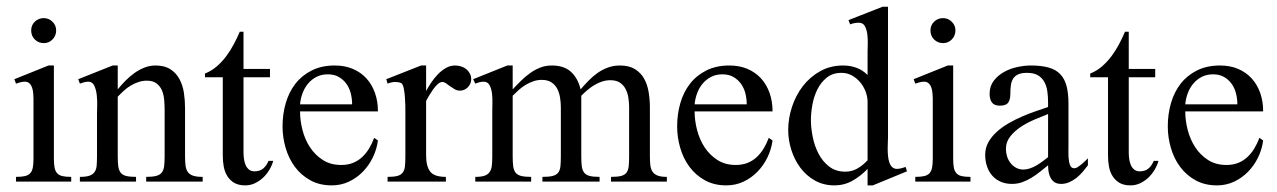

<svg xmlns="http://www.w3.org/2000/svg" viewBox="-20 -543 3818 574"><path d="M147.9 -452.1Q147.9 -436.5 137.2 -425.3Q126.5 -414.1 110.8 -414.1Q95.2 -414.1 84.2 -424.8Q73.2 -435.5 73.2 -452.1Q73.2 -467.8 84.2 -478.3Q95.2 -488.8 110.8 -488.8Q126 -488.8 137 -478Q147.9 -467.3 147.9 -452.1ZM27.8 0V-14.2Q44.4 -14.2 54.7 -16.6Q64.9 -19 70.6 -25.4Q76.2 -31.7 78.1 -42.2Q80.1 -52.7 80.1 -68.8V-249Q80.1 -255.4 79.3 -263.9Q78.6 -272.5 76.2 -280.3Q73.7 -288.1 68.4 -293.5Q63 -298.8 54.2 -298.8Q47.9 -298.8 41.3 -297.1Q34.7 -295.4 27.8 -293L22.9 -306.2L125 -347.2H141.1V-68.8Q141.1 -52.7 143.1 -42.2Q145 -31.7 150.6 -25.4Q156.2 -19 166.3 -16.6Q176.3 -14.2 192.9 -14.2V0Z M417 0V-14.2Q436 -14.2 447 -17.1Q458 -20 463.6 -27.1Q469.2 -34.2 470.7 -46.1Q472.2 -58.1 472.2 -76.2V-213.9Q472.2 -228 470.9 -243.7Q469.7 -259.3 464.4 -272.2Q459 -285.2 448.2 -293.5Q437.5 -301.8 418.9 -301.8Q405.8 -301.8 393.6 -297.6Q381.3 -293.5 370.4 -286.9Q359.4 -280.3 349.9 -271.5Q340.3 -262.7 332 -253.9V-76.2Q332 -58.6 333.5 -46.6Q335 -34.7 340.3 -27.3Q345.7 -20 356.7 -17.1Q367.7 -14.2 386.7 -14.2V0H218.8V-14.2Q237.3 -14.2 247.6 -17.8Q257.8 -21.5 262.9 -29.1Q268.1 -36.6 269 -48.3Q270 -60.1 270 -76.2V-202.1Q270 -210 270.5 -226.1Q271 -242.2 269.3 -258.3Q267.6 -274.4 262 -286.6Q256.3 -298.8 244.1 -298.8Q237.8 -298.8 231.4 -297.1Q225.1 -295.4 218.8 -293L213.9 -306.2L316.9 -347.2H332V-275.9Q342.3 -288.6 354.7 -301.3Q367.2 -314 381.3 -324.2Q395.5 -334.5 411.6 -340.8Q427.7 -347.2 444.8 -347.2Q472.2 -347.2 489.5 -335.9Q506.8 -324.7 516.6 -306.4Q526.4 -288.1 529.8 -265.6Q533.2 -243.2 533.2 -220.2V-76.2Q533.2 -60.1 534.7 -48.3Q536.1 -36.6 541.3 -29.1Q546.4 -21.5 557.1 -17.8Q567.9 -14.2 585.9 -14.2V0Z M796.9 -62Q793 -48.3 785.2 -35.2Q777.3 -22 766.4 -11.7Q755.4 -1.5 741.9 4.9Q728.5 11.2 712.9 11.2Q693.4 11.2 680.4 3.7Q667.5 -3.9 659.7 -16.4Q651.9 -28.8 648.9 -44.9Q646 -61 646 -78.1V-312H592.8V-323.2Q611.8 -330.6 627.7 -344.2Q643.6 -357.9 656.5 -375.2Q669.4 -392.6 679.4 -411.6Q689.5 -430.7 696.8 -448.2H708V-336.9H787.1V-312H708V-86.9Q708 -78.6 709.2 -68.8Q710.4 -59.1 713.9 -50.5Q717.3 -42 723.9 -36.4Q730.5 -30.8 740.7 -30.8Q757.3 -30.8 767.1 -39.3Q776.9 -47.9 782.7 -62Z M1109.9 -123Q1106.4 -96.7 1094.7 -72.5Q1083 -48.3 1064.9 -29.8Q1046.9 -11.2 1023.2 0Q999.5 11.2 971.7 11.2Q935.5 11.2 908 -3.9Q880.4 -19 861.8 -43.9Q843.3 -68.8 834 -100.6Q824.7 -132.3 824.7 -165Q824.7 -201.7 834.2 -234.6Q843.8 -267.6 863 -292.5Q882.3 -317.4 911.9 -332.3Q941.4 -347.2 981 -347.2Q1011.2 -347.2 1035.2 -336.9Q1059.1 -326.7 1075.7 -308.3Q1092.3 -290 1101.1 -264.9Q1109.9 -239.7 1109.9 -210H877Q877 -182.6 884.3 -154.3Q891.6 -126 906.7 -102.8Q921.9 -79.6 945.1 -64.7Q968.3 -49.8 1000 -49.8Q1019.5 -49.8 1034.9 -55.9Q1050.3 -62 1062.3 -73Q1074.2 -84 1083.3 -98.9Q1092.3 -113.8 1098.6 -130.9ZM1032.7 -231Q1032.7 -248 1028.6 -264.2Q1024.4 -280.3 1015.4 -292.7Q1006.3 -305.2 992.7 -313Q979 -320.8 960 -320.8Q940.9 -320.8 926.3 -313.2Q911.6 -305.7 901.1 -293.2Q890.6 -280.8 884.5 -264.4Q878.4 -248 877 -231Z M1388.7 -306.2Q1388.7 -292.5 1378.7 -282.2Q1368.7 -272 1355 -272Q1346.7 -272 1339.6 -276.1Q1332.5 -280.3 1325.9 -284.9Q1319.3 -289.6 1313.7 -293.7Q1308.1 -297.9 1302.7 -297.9Q1295.4 -297.9 1287.8 -290.8Q1280.3 -283.7 1273.7 -274.2Q1267.1 -264.6 1261.7 -255.4Q1256.3 -246.1 1253.9 -241.2V-78.1Q1253.9 -45.9 1266.1 -30Q1278.3 -14.2 1313 -14.2V0H1138.7V-14.2Q1157.7 -14.2 1168.2 -17.1Q1178.7 -20 1184.1 -27.3Q1189.5 -34.7 1190.7 -46.6Q1191.9 -58.6 1191.9 -76.2V-211.9Q1191.9 -217.8 1191.7 -229.5Q1191.4 -241.2 1190.4 -253.9Q1189.5 -266.6 1187.3 -277.8Q1185.1 -289.1 1180.7 -293.9Q1172.9 -297.9 1161.6 -297.9Q1150.9 -297.9 1138.7 -293L1134.8 -306.2L1238.8 -347.2H1253.9V-271Q1260.3 -282.7 1269 -295.9Q1277.8 -309.1 1288.8 -320.6Q1299.8 -332 1312.7 -339.6Q1325.7 -347.2 1340.8 -347.2Q1349.6 -347.2 1358.4 -344.5Q1367.2 -341.8 1373.8 -336.4Q1380.4 -331.1 1384.5 -323.5Q1388.7 -315.9 1388.7 -306.2Z M1806.6 0V-14.2Q1826.2 -14.2 1837.2 -17.1Q1848.1 -20 1853.3 -27.3Q1858.4 -34.7 1859.6 -46.6Q1860.8 -58.6 1860.8 -76.2V-222.2Q1860.8 -236.3 1858.6 -250.7Q1856.4 -265.1 1850.3 -276.9Q1844.2 -288.6 1833.3 -295.9Q1822.3 -303.2 1804.7 -303.2Q1792 -303.2 1780 -299.3Q1768.1 -295.4 1757.1 -288.8Q1746.1 -282.2 1736.3 -273.9Q1726.6 -265.6 1717.8 -256.8V-76.2Q1717.8 -58.6 1719.2 -46.6Q1720.7 -34.7 1726.1 -27.3Q1731.4 -20 1742.4 -17.1Q1753.4 -14.2 1772.5 -14.2V0H1601.6V-14.2Q1621.6 -14.2 1632.6 -17.1Q1643.6 -20 1648.9 -27.1Q1654.3 -34.2 1655.5 -46.1Q1656.7 -58.1 1656.7 -76.2V-222.2Q1656.7 -236.8 1654.3 -251.5Q1651.9 -266.1 1645.8 -277.8Q1639.6 -289.6 1628.4 -296.9Q1617.2 -304.2 1599.6 -304.2Q1586.4 -304.2 1574.5 -300Q1562.5 -295.9 1551.5 -289.3Q1540.5 -282.7 1531 -274.2Q1521.5 -265.6 1512.7 -256.8V-76.2Q1512.7 -58.6 1514.2 -46.6Q1515.6 -34.7 1521 -27.3Q1526.4 -20 1537.6 -17.1Q1548.8 -14.2 1567.9 -14.2V0H1400.9V-14.2Q1418.9 -14.2 1429 -17.8Q1439 -21.5 1444.1 -29.1Q1449.2 -36.6 1450.4 -48.3Q1451.7 -60.1 1451.7 -76.2V-212.9Q1451.7 -220.2 1452.1 -234.6Q1452.6 -249 1450.9 -263.4Q1449.2 -277.8 1443.6 -288.3Q1438 -298.8 1425.8 -298.8Q1419.4 -298.8 1413.1 -297.1Q1406.7 -295.4 1400.9 -293L1394.5 -306.2L1496.6 -347.2H1512.7V-275.9Q1524.4 -288.6 1537.4 -301.3Q1550.3 -314 1564.5 -324.2Q1578.6 -334.5 1594.7 -340.8Q1610.8 -347.2 1629.9 -347.2Q1666 -347.2 1686.8 -328.4Q1707.5 -309.6 1715.8 -275.9Q1727.5 -289.6 1740 -302.2Q1752.4 -314.9 1766.6 -325Q1780.8 -335 1797.4 -341.1Q1814 -347.2 1833.5 -347.2Q1860.8 -347.2 1878.4 -336.2Q1896 -325.2 1905.8 -307.6Q1915.5 -290 1919.2 -267.6Q1922.9 -245.1 1922.9 -222.2V-76.2Q1922.9 -60.5 1924.3 -48.8Q1925.8 -37.1 1930.9 -29.5Q1936 -22 1946 -18.1Q1956.1 -14.2 1973.6 -14.2V0Z M2289.6 -123Q2286.1 -96.7 2274.4 -72.5Q2262.7 -48.3 2244.6 -29.8Q2226.6 -11.2 2202.9 0Q2179.2 11.2 2151.4 11.2Q2115.2 11.2 2087.6 -3.9Q2060.1 -19 2041.5 -43.9Q2022.9 -68.8 2013.7 -100.6Q2004.4 -132.3 2004.4 -165Q2004.4 -201.7 2013.9 -234.6Q2023.4 -267.6 2042.7 -292.5Q2062 -317.4 2091.6 -332.3Q2121.1 -347.2 2160.6 -347.2Q2190.9 -347.2 2214.8 -336.9Q2238.8 -326.7 2255.4 -308.3Q2272 -290 2280.8 -264.9Q2289.6 -239.7 2289.6 -210H2056.6Q2056.6 -182.6 2064 -154.3Q2071.3 -126 2086.4 -102.8Q2101.6 -79.6 2124.8 -64.7Q2147.9 -49.8 2179.7 -49.8Q2199.2 -49.8 2214.6 -55.9Q2230 -62 2241.9 -73Q2253.9 -84 2262.9 -98.9Q2272 -113.8 2278.3 -130.9ZM2212.4 -231Q2212.4 -248 2208.3 -264.2Q2204.1 -280.3 2195.1 -292.7Q2186 -305.2 2172.4 -313Q2158.7 -320.8 2139.6 -320.8Q2120.6 -320.8 2106 -313.2Q2091.3 -305.7 2080.8 -293.2Q2070.3 -280.8 2064.2 -264.4Q2058.1 -248 2056.6 -231Z M2589.4 11.2H2573.7V-38.1Q2553.2 -16.6 2528.6 -2.7Q2503.9 11.2 2474.6 11.2Q2441.9 11.2 2416 -3.4Q2390.1 -18.1 2372.6 -41.7Q2355 -65.4 2345.7 -95Q2336.4 -124.5 2336.4 -153.8Q2336.4 -189 2347.7 -223.4Q2358.9 -257.8 2380.1 -285.4Q2401.4 -313 2431.9 -330.1Q2462.4 -347.2 2500.5 -347.2Q2521 -347.2 2539.8 -340.6Q2558.6 -334 2573.7 -318.8V-389.2Q2573.7 -397 2574.2 -411.4Q2574.7 -425.8 2573 -439.9Q2571.3 -454.1 2565.7 -464.6Q2560.1 -475.1 2547.4 -475.1Q2540.5 -475.1 2534.4 -473.9Q2528.3 -472.7 2521.5 -470.2L2516.6 -482.9L2618.7 -522.9H2634.8V-132.8Q2634.8 -127.4 2634.3 -118.2Q2633.8 -108.9 2633.8 -98.4Q2633.8 -87.9 2634.8 -77.1Q2635.7 -66.4 2638.7 -57.6Q2641.6 -48.8 2647.2 -43.5Q2652.8 -38.1 2661.6 -38.1Q2667.5 -38.1 2674.1 -39.8Q2680.7 -41.5 2687.5 -43.9L2691.4 -30.8ZM2573.7 -237.8Q2573.7 -253.4 2567.9 -269Q2562 -284.7 2551.5 -297.1Q2541 -309.6 2526.9 -317.4Q2512.7 -325.2 2495.6 -325.2Q2469.2 -325.2 2451.7 -311Q2434.1 -296.9 2423.6 -275.6Q2413.1 -254.4 2408.7 -229.7Q2404.3 -205.1 2404.3 -184.1Q2404.3 -160.6 2409.7 -133.8Q2415 -106.9 2427 -83.7Q2439 -60.5 2458.7 -45.2Q2478.5 -29.8 2507.3 -29.8Q2527.3 -29.8 2544.2 -39.8Q2561 -49.8 2573.7 -64Z M2836.4 -452.1Q2836.4 -436.5 2825.7 -425.3Q2814.9 -414.1 2799.3 -414.1Q2783.7 -414.1 2772.7 -424.8Q2761.7 -435.5 2761.7 -452.1Q2761.7 -467.8 2772.7 -478.3Q2783.7 -488.8 2799.3 -488.8Q2814.5 -488.8 2825.4 -478Q2836.4 -467.3 2836.4 -452.1ZM2716.3 0V-14.2Q2732.9 -14.2 2743.2 -16.6Q2753.4 -19 2759 -25.4Q2764.6 -31.7 2766.6 -42.2Q2768.6 -52.7 2768.6 -68.8V-249Q2768.6 -255.4 2767.8 -263.9Q2767.1 -272.5 2764.6 -280.3Q2762.2 -288.1 2756.8 -293.5Q2751.5 -298.8 2742.7 -298.8Q2736.3 -298.8 2729.7 -297.1Q2723.1 -295.4 2716.3 -293L2711.4 -306.2L2813.5 -347.2H2829.6V-68.8Q2829.6 -52.7 2831.5 -42.2Q2833.5 -31.7 2839.1 -25.4Q2844.7 -19 2854.7 -16.6Q2864.7 -14.2 2881.3 -14.2V0Z M3232.4 -48.8Q3225.6 -39.6 3217 -29.5Q3208.5 -19.5 3198.5 -11.5Q3188.5 -3.4 3176.8 1.7Q3165 6.8 3152.3 6.8Q3140.6 6.8 3133.1 2Q3125.5 -2.9 3121.1 -11Q3116.7 -19 3115 -28.8Q3113.3 -38.6 3113.3 -48.8Q3101.1 -39.1 3088.9 -29.3Q3076.7 -19.5 3063.5 -11.5Q3050.3 -3.4 3036.1 1.7Q3022 6.8 3005.4 6.8Q2986.3 6.8 2971.4 0.2Q2956.5 -6.3 2946.3 -18.1Q2936 -29.8 2930.7 -45.7Q2925.3 -61.5 2925.3 -80.1Q2925.3 -100.6 2934.8 -117.7Q2944.3 -134.8 2960 -148.9Q2975.6 -163.1 2995.6 -174.6Q3015.6 -186 3036.6 -195.1Q3057.6 -204.1 3077.6 -210.9Q3097.7 -217.8 3113.3 -223.1V-236.8Q3113.3 -253.9 3111.1 -269.8Q3108.9 -285.6 3102.1 -298.1Q3095.2 -310.5 3083 -317.9Q3070.8 -325.2 3050.3 -325.2Q3033.7 -325.2 3023.7 -320.6Q3013.7 -315.9 3008.5 -307.4Q3003.4 -298.8 3002 -287.4Q3000.5 -275.9 3000.5 -262.2Q3000.5 -245.6 2994.1 -236.3Q2987.8 -227.1 2969.2 -227.1Q2952.1 -227.1 2945.3 -236.8Q2938.5 -246.6 2938.5 -262.2Q2938.5 -285.2 2950.7 -301.3Q2962.9 -317.4 2981.2 -327.6Q2999.5 -337.9 3021 -342.5Q3042.5 -347.2 3061.5 -347.2Q3093.3 -347.2 3115 -341.1Q3136.7 -335 3149.9 -321Q3163.1 -307.1 3168.7 -285.4Q3174.3 -263.7 3174.3 -231.9V-117.2Q3174.3 -103 3174.1 -87.4Q3173.8 -71.8 3176.3 -58.1Q3177.7 -51.3 3180.9 -45.7Q3184.1 -40 3192.4 -40Q3196.8 -40 3202.4 -43.7Q3208 -47.4 3213.9 -52.2Q3219.7 -57.1 3224.9 -62.3Q3230 -67.4 3232.4 -69.8ZM3113.3 -202.1Q3096.7 -195.3 3074.7 -186.3Q3052.7 -177.2 3033.4 -164.8Q3014.2 -152.3 3000.7 -135.7Q2987.3 -119.1 2987.3 -97.2Q2987.3 -86.4 2990.7 -75.4Q2994.1 -64.5 3001 -55.7Q3007.8 -46.9 3017.6 -41.5Q3027.3 -36.1 3039.6 -36.1Q3049.3 -36.1 3059.3 -39.6Q3069.3 -43 3078.9 -48.6Q3088.4 -54.2 3097.2 -60.8Q3106 -67.4 3113.3 -73.2Z M3443.4 -62Q3439.5 -48.3 3431.6 -35.2Q3423.8 -22 3412.8 -11.7Q3401.9 -1.5 3388.4 4.9Q3375 11.2 3359.4 11.2Q3339.8 11.2 3326.9 3.7Q3314 -3.9 3306.2 -16.4Q3298.3 -28.8 3295.4 -44.9Q3292.5 -61 3292.5 -78.1V-312H3239.3V-323.2Q3258.3 -330.6 3274.2 -344.2Q3290 -357.9 3303 -375.2Q3315.9 -392.6 3325.9 -411.6Q3335.9 -430.7 3343.3 -448.2H3354.5V-336.9H3433.6V-312H3354.5V-86.9Q3354.5 -78.6 3355.7 -68.8Q3356.9 -59.1 3360.4 -50.5Q3363.8 -42 3370.4 -36.4Q3377 -30.8 3387.2 -30.8Q3403.8 -30.8 3413.6 -39.3Q3423.3 -47.9 3429.2 -62Z M3756.3 -123Q3752.9 -96.7 3741.2 -72.5Q3729.5 -48.3 3711.4 -29.8Q3693.4 -11.2 3669.7 0Q3646 11.2 3618.2 11.2Q3582 11.2 3554.4 -3.9Q3526.9 -19 3508.3 -43.9Q3489.7 -68.8 3480.5 -100.6Q3471.2 -132.3 3471.2 -165Q3471.2 -201.7 3480.7 -234.6Q3490.2 -267.6 3509.5 -292.5Q3528.8 -317.4 3558.3 -332.3Q3587.9 -347.2 3627.4 -347.2Q3657.7 -347.2 3681.6 -336.9Q3705.6 -326.7 3722.2 -308.3Q3738.8 -290 3747.6 -264.9Q3756.3 -239.7 3756.3 -210H3523.4Q3523.4 -182.6 3530.8 -154.3Q3538.1 -126 3553.2 -102.8Q3568.4 -79.6 3591.6 -64.7Q3614.7 -49.8 3646.5 -49.8Q3666 -49.8 3681.4 -55.9Q3696.8 -62 3708.7 -73Q3720.7 -84 3729.7 -98.9Q3738.8 -113.8 3745.1 -130.9ZM3679.2 -231Q3679.2 -248 3675 -264.2Q3670.9 -280.3 3661.9 -292.7Q3652.8 -305.2 3639.2 -313Q3625.5 -320.8 3606.4 -320.8Q3587.4 -320.8 3572.8 -313.2Q3558.1 -305.7 3547.6 -293.2Q3537.1 -280.8 3531 -264.4Q3524.9 -248 3523.4 -231Z"/></svg>

Font: Scheherazade Urdu
Style: Regular
Weight: 400
Designer: SIL International
Foundry: SIL International
Version: Version 1.005 (build 117/117)